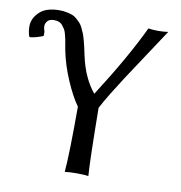

<svg xmlns="http://www.w3.org/2000/svg" viewBox="-98 -729 756 802"><g transform="rotate(10 280.0 -327.5)"><path d="M75.2 -613.8Q56.6 -613.8 47.9 -604Q39.1 -594.2 39.1 -581.1Q39.1 -572.3 43.9 -559.1V-541Q15.1 -529.3 -9.8 -525.9L-15.1 -527.8Q-22 -547.4 -22 -570.8Q-22 -604 5.9 -631.1Q33.7 -658.2 90.8 -658.2Q106.9 -658.2 120.8 -655.3Q134.8 -652.3 145.3 -648.7Q155.8 -645 165 -636.5Q174.3 -627.9 180.7 -621.3Q187 -614.7 193.4 -601.3Q199.7 -587.9 203.1 -579.6Q206.5 -571.3 211.2 -554Q215.8 -536.6 218 -527.1Q220.2 -517.6 224.6 -497.1Q225.1 -494.6 225.3 -493.4Q225.6 -492.2 226.1 -490Q226.6 -487.8 227.1 -485.8Q246.6 -397 293.9 -339.8Q406.7 -516.1 469.2 -647.9Q487.3 -645 511.2 -645Q533.2 -645 553.2 -647.9Q520.5 -598.1 473.6 -527.3Q426.8 -456.5 405.5 -424.1Q384.3 -391.6 360.4 -352.5Q336.4 -313.5 321.8 -285.2Q324.2 -59.6 329.1 2.9Q310.5 0 278.8 0Q247.6 0 229 2.9Q235.8 -74.2 235.8 -274.9Q209 -312 182.1 -374.3Q155.3 -436.5 143.1 -497.1Q141.6 -503.4 139.2 -519Q136.7 -534.7 135 -542.7Q133.3 -550.8 129.9 -564Q126.5 -577.1 122.1 -584.2Q117.7 -591.3 111.3 -599.1Q105 -606.9 95.7 -610.4Q86.4 -613.8 75.2 -613.8Z"/></g></svg>

Font: Linear Smooth
Style: Regular
Weight: 400
Designer: Philipp H. Poll, Flanker
Foundry: Philipp H. Poll, reworked by Flanker
Version: Version 1.061 | FøM Fix